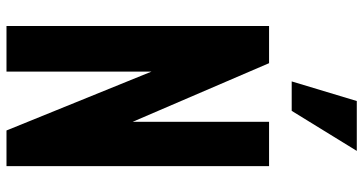

<svg xmlns="http://www.w3.org/2000/svg" viewBox="-284 -836 1120 592"><g transform="rotate(90 276.0 -540.0)"><path d="M231 -879.4 291.5 -1080.1H445.3L321.8 -879.4ZM60.1 0V-809.6H174.8L355.5 -389.2V-809.6H492.2V0H382.3L200.7 -447.3V0Z"/></g></svg>

Font: Oswald
Style: DemiBold
Weight: 600
Designer: Vernon Adams
Foundry: Vernon Adams
Version: 3.0; ttfautohint (v0.95) -l 8 -r 50 -G 200 -x 0 -w "G" -W -c